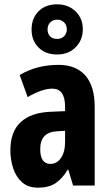

<svg xmlns="http://www.w3.org/2000/svg" viewBox="-20 -858 512 888"><path d="M251 -558Q331 -558 374.5 -509Q418 -460 418 -363V0H318L296 -73H293Q268 -31 236.5 -10.5Q205 10 156 10Q110 10 82 -15Q54 -40 41 -79.5Q28 -119 28 -163Q28 -249 75.5 -293Q123 -337 212 -341L281 -344V-364Q281 -448 222 -448Q175 -448 108 -409L71 -511Q149 -558 251 -558ZM245 -251Q166 -247 166 -169Q166 -100 213 -100Q243 -100 262 -127.5Q281 -155 281 -202V-253ZM244 -606Q190 -606 158 -638.5Q126 -671 126 -721Q126 -773 158 -805.5Q190 -838 244 -838Q296 -838 329.5 -805.5Q363 -773 363 -723Q363 -673 330 -639.5Q297 -606 244 -606ZM245 -678Q264 -678 276.5 -690.5Q289 -703 289 -722Q289 -742 276.5 -754.5Q264 -767 245 -767Q225 -767 212.5 -754.5Q200 -742 200 -722Q200 -703 211 -690.5Q222 -678 245 -678Z"/></svg>

Font: Noto Sans Bengali ExtraCondensed
Style: Bold
Weight: 700
Width: 2
Designer: Joana Ranito - Universal Thirst; Jelle Bosma - Monotype Design Team
Foundry: Universal Thirst ehf.
Version: Version 3.000; ttfautohint (v1.8.4.7-5d5b)